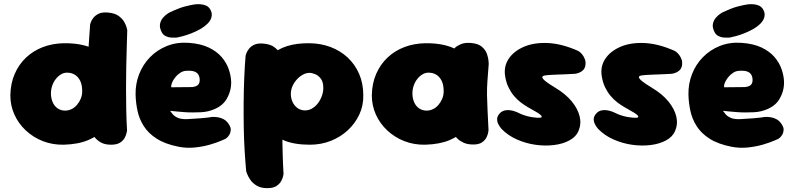

<svg xmlns="http://www.w3.org/2000/svg" viewBox="-20 -712 3914 946"><path d="M294 1Q239 2 191.5 -16.5Q144 -35 107.5 -69Q71 -103 51 -147.5Q31 -192 31 -242Q32 -301 52.5 -348Q73 -395 108.5 -428.5Q144 -462 191.5 -480Q239 -498 294 -499Q380 -500 436.5 -473.5Q493 -447 521 -391.5Q549 -336 549 -250Q549 -200 535.5 -155.5Q522 -111 492.5 -76.5Q463 -42 414 -21.5Q365 -1 294 1ZM301 -167Q318 -167 333 -174.5Q348 -182 359.5 -195.5Q371 -209 378 -226Q385 -243 385 -262Q385 -294 375 -314Q365 -334 348.5 -344Q332 -354 310 -354Q294 -354 279.5 -345Q265 -336 254 -321.5Q243 -307 237 -289Q231 -271 231 -252Q231 -228 239.5 -208.5Q248 -189 264 -178Q280 -167 301 -167ZM527 1Q495 1 474.5 -11.5Q454 -24 442.5 -41Q431 -58 426.5 -70.5Q422 -83 422 -83Q418 -126 415.5 -175.5Q413 -225 412 -277.5Q411 -330 412.5 -383.5Q414 -437 417 -489.5Q420 -542 424 -591Q424 -591 427 -601Q430 -611 439.5 -623.5Q449 -636 466.5 -644.5Q484 -653 514 -650Q546 -647 564.5 -633.5Q583 -620 592 -604Q601 -588 604 -576Q607 -564 607 -564Q606 -526 604.5 -479.5Q603 -433 602 -382Q601 -331 601 -277.5Q601 -224 602 -171Q603 -118 606 -69Q606 -69 604 -58.5Q602 -48 595 -34Q588 -20 572 -9.5Q556 1 527 1Z M860 11Q794 -2 752.5 -28.5Q711 -55 688.5 -90.5Q666 -126 657.5 -166Q649 -206 648 -246Q647 -299 665.5 -346.5Q684 -394 719 -430Q754 -466 802.5 -485.5Q851 -505 909 -501Q968 -497 1008 -478Q1048 -459 1072 -431Q1096 -403 1107 -371Q1118 -339 1119 -309Q1120 -262 1094.5 -221Q1069 -180 1006 -164Q990 -160 970 -159Q950 -158 929 -158Q908 -158 888 -159.5Q868 -161 852.5 -162.5Q837 -164 827.5 -165Q818 -166 818 -166Q822 -161 830 -150.5Q838 -140 855 -132Q872 -124 902 -125Q941 -127 965 -129Q989 -131 1002 -132.5Q1015 -134 1019.5 -135Q1024 -136 1024 -136Q1024 -136 1032.5 -136Q1041 -136 1054.5 -134Q1068 -132 1082 -124.5Q1096 -117 1106 -102Q1118 -85 1117 -71.5Q1116 -58 1110 -48Q1104 -38 1097.5 -33Q1091 -28 1091 -28Q1091 -28 1070.5 -19Q1050 -10 1016.5 0Q983 10 942 14.5Q901 19 860 11ZM824 -282 927 -283Q927 -283 930.5 -283.5Q934 -284 940 -285.5Q946 -287 951.5 -290.5Q957 -294 960.5 -300.5Q964 -307 964 -317Q964 -333 957.5 -344Q951 -355 936.5 -360Q922 -365 896 -363Q881 -362 867.5 -353Q854 -344 843.5 -331Q833 -318 827.5 -304.5Q822 -291 824 -282ZM852 -527Q852 -527 843 -526.5Q834 -526 821.5 -527Q809 -528 796.5 -534Q784 -540 777 -553Q765 -576 768.5 -594Q772 -612 783 -624.5Q794 -637 804 -643.5Q814 -650 814 -650Q863 -673 890.5 -680Q918 -687 937 -690Q937 -690 946 -691Q955 -692 968 -691Q981 -690 994 -685Q1007 -680 1015 -667Q1024 -652 1023.5 -639Q1023 -626 1018 -616.5Q1013 -607 1008 -601.5Q1003 -596 1003 -596Q987 -580 965.5 -568Q944 -556 922 -547.5Q900 -539 881.5 -534Q863 -529 852 -527Z M1507 1Q1431 1 1381 -19.5Q1331 -40 1303.5 -75Q1276 -110 1264.5 -155Q1253 -200 1253 -250Q1253 -314 1268.5 -361.5Q1284 -409 1315.5 -439.5Q1347 -470 1395 -485Q1443 -500 1507 -499Q1562 -498 1609.5 -480Q1657 -462 1693 -428.5Q1729 -395 1749.5 -348Q1770 -301 1770 -242Q1771 -192 1750.5 -148Q1730 -104 1694 -70.5Q1658 -37 1610 -18Q1562 1 1507 1ZM1297 215Q1265 215 1244.5 202.5Q1224 190 1213 173.5Q1202 157 1197.5 144.5Q1193 132 1193 132Q1189 89 1185.5 33Q1182 -23 1181 -84.5Q1180 -146 1180.5 -209Q1181 -272 1183.5 -330.5Q1186 -389 1190 -437Q1190 -437 1193 -447Q1196 -457 1205.5 -470Q1215 -483 1232.5 -491.5Q1250 -500 1280 -497Q1312 -494 1330.5 -480.5Q1349 -467 1358 -451Q1367 -435 1370 -423Q1373 -411 1373 -411Q1372 -373 1371 -320.5Q1370 -268 1369.5 -207.5Q1369 -147 1370 -84.5Q1371 -22 1372.5 37Q1374 96 1377 145Q1377 145 1375 155.5Q1373 166 1365.5 180Q1358 194 1342 204.5Q1326 215 1297 215ZM1483 -168Q1502 -168 1518.5 -178Q1535 -188 1547 -204Q1559 -220 1566 -239.5Q1573 -259 1573 -278Q1573 -308 1561 -324Q1549 -340 1533 -346.5Q1517 -353 1505 -353Q1489 -353 1473 -344.5Q1457 -336 1443.5 -321.5Q1430 -307 1421.5 -288.5Q1413 -270 1413 -249Q1413 -228 1421.5 -209.5Q1430 -191 1446 -179.5Q1462 -168 1483 -168Z M2075 1Q2020 2 1972.5 -16.5Q1925 -35 1888.5 -69Q1852 -103 1832 -147.5Q1812 -192 1812 -242Q1813 -301 1833.5 -348Q1854 -395 1889.5 -428.5Q1925 -462 1972.5 -480Q2020 -498 2075 -499Q2161 -500 2217.5 -473.5Q2274 -447 2302 -391.5Q2330 -336 2330 -250Q2330 -200 2316.5 -155.5Q2303 -111 2273.5 -76.5Q2244 -42 2195 -21.5Q2146 -1 2075 1ZM2082 -167Q2099 -167 2114 -174.5Q2129 -182 2140.5 -195.5Q2152 -209 2159 -226Q2166 -243 2166 -262Q2166 -294 2156 -314Q2146 -334 2129.5 -344Q2113 -354 2091 -354Q2075 -354 2060.5 -345Q2046 -336 2035 -321.5Q2024 -307 2018 -289Q2012 -271 2012 -252Q2012 -228 2020.5 -208.5Q2029 -189 2045 -178Q2061 -167 2082 -167ZM2312 0Q2283 0 2264 -9Q2245 -18 2236 -27Q2227 -36 2227 -36Q2220 -109 2214 -177.5Q2208 -246 2208 -318Q2208 -390 2215 -470Q2215 -470 2224 -478.5Q2233 -487 2252.5 -495Q2272 -503 2303 -500Q2337 -497 2355 -481Q2373 -465 2379.5 -445.5Q2386 -426 2387 -411.5Q2388 -397 2388 -397Q2384 -346 2381.5 -311.5Q2379 -277 2379.5 -245Q2380 -213 2382 -173Q2384 -133 2387 -71Q2387 -71 2385.5 -60.5Q2384 -50 2377.5 -36Q2371 -22 2355.5 -11Q2340 0 2312 0Z M2607 -134Q2649 -128 2649 -137Q2649 -146 2614 -165Q2598 -174 2580 -184.5Q2562 -195 2544.5 -208.5Q2527 -222 2512 -240Q2497 -258 2485.5 -281.5Q2474 -305 2469 -336Q2461 -383 2485.5 -421Q2510 -459 2560 -481Q2610 -503 2679 -500Q2748 -497 2829 -461Q2829 -461 2835.5 -456.5Q2842 -452 2849.5 -442.5Q2857 -433 2862 -419.5Q2867 -406 2864 -388Q2861 -374 2852.5 -366Q2844 -358 2834 -354Q2824 -350 2816.5 -349Q2809 -348 2809 -348Q2809 -348 2805 -348Q2801 -348 2794 -347.5Q2787 -347 2776.5 -346.5Q2766 -346 2753.5 -345.5Q2741 -345 2726 -344.5Q2711 -344 2694 -343Q2675 -342 2663.5 -340Q2652 -338 2652 -331.5Q2652 -325 2667 -312.5Q2682 -300 2717 -279Q2767 -249 2797 -212.5Q2827 -176 2836 -138.5Q2845 -101 2830 -66Q2818 -38 2786 -20.5Q2754 -3 2710.5 2.5Q2667 8 2619.5 1.5Q2572 -5 2527.5 -24.5Q2483 -44 2451 -77Q2451 -77 2445.5 -84Q2440 -91 2434.5 -102Q2429 -113 2429.5 -126.5Q2430 -140 2442 -153Q2453 -165 2467.5 -168Q2482 -171 2496 -168.5Q2510 -166 2519 -162.5Q2528 -159 2528 -159Q2528 -159 2534 -156Q2540 -153 2551 -148.5Q2562 -144 2576.5 -140Q2591 -136 2607 -134Z M3083 -134Q3125 -128 3125 -137Q3125 -146 3090 -165Q3074 -174 3056 -184.5Q3038 -195 3020.5 -208.5Q3003 -222 2988 -240Q2973 -258 2961.5 -281.5Q2950 -305 2945 -336Q2937 -383 2961.5 -421Q2986 -459 3036 -481Q3086 -503 3155 -500Q3224 -497 3305 -461Q3305 -461 3311.5 -456.5Q3318 -452 3325.5 -442.5Q3333 -433 3338 -419.5Q3343 -406 3340 -388Q3337 -374 3328.5 -366Q3320 -358 3310 -354Q3300 -350 3292.5 -349Q3285 -348 3285 -348Q3285 -348 3281 -348Q3277 -348 3270 -347.5Q3263 -347 3252.5 -346.5Q3242 -346 3229.5 -345.5Q3217 -345 3202 -344.5Q3187 -344 3170 -343Q3151 -342 3139.5 -340Q3128 -338 3128 -331.5Q3128 -325 3143 -312.5Q3158 -300 3193 -279Q3243 -249 3273 -212.5Q3303 -176 3312 -138.5Q3321 -101 3306 -66Q3294 -38 3262 -20.5Q3230 -3 3186.5 2.5Q3143 8 3095.5 1.5Q3048 -5 3003.5 -24.5Q2959 -44 2927 -77Q2927 -77 2921.5 -84Q2916 -91 2910.5 -102Q2905 -113 2905.5 -126.5Q2906 -140 2918 -153Q2929 -165 2943.5 -168Q2958 -171 2972 -168.5Q2986 -166 2995 -162.5Q3004 -159 3004 -159Q3004 -159 3010 -156Q3016 -153 3027 -148.5Q3038 -144 3052.5 -140Q3067 -136 3083 -134Z M3584 11Q3518 -2 3476.5 -28.5Q3435 -55 3412.5 -90.5Q3390 -126 3381.5 -166Q3373 -206 3372 -246Q3371 -299 3389.5 -346.5Q3408 -394 3443 -430Q3478 -466 3526.5 -485.5Q3575 -505 3633 -501Q3692 -497 3732 -478Q3772 -459 3796 -431Q3820 -403 3831 -371Q3842 -339 3843 -309Q3844 -262 3818.5 -221Q3793 -180 3730 -164Q3714 -160 3694 -159Q3674 -158 3653 -158Q3632 -158 3612 -159.5Q3592 -161 3576.5 -162.5Q3561 -164 3551.5 -165Q3542 -166 3542 -166Q3546 -161 3554 -150.5Q3562 -140 3579 -132Q3596 -124 3626 -125Q3665 -127 3689 -129Q3713 -131 3726 -132.5Q3739 -134 3743.5 -135Q3748 -136 3748 -136Q3748 -136 3756.5 -136Q3765 -136 3778.5 -134Q3792 -132 3806 -124.5Q3820 -117 3830 -102Q3842 -85 3841 -71.5Q3840 -58 3834 -48Q3828 -38 3821.5 -33Q3815 -28 3815 -28Q3815 -28 3794.5 -19Q3774 -10 3740.5 0Q3707 10 3666 14.5Q3625 19 3584 11ZM3548 -282 3651 -283Q3651 -283 3654.5 -283.5Q3658 -284 3664 -285.5Q3670 -287 3675.5 -290.5Q3681 -294 3684.5 -300.5Q3688 -307 3688 -317Q3688 -333 3681.5 -344Q3675 -355 3660.5 -360Q3646 -365 3620 -363Q3605 -362 3591.5 -353Q3578 -344 3567.5 -331Q3557 -318 3551.5 -304.5Q3546 -291 3548 -282ZM3576 -527Q3576 -527 3567 -526.5Q3558 -526 3545.5 -527Q3533 -528 3520.5 -534Q3508 -540 3501 -553Q3489 -576 3492.5 -594Q3496 -612 3507 -624.5Q3518 -637 3528 -643.5Q3538 -650 3538 -650Q3587 -673 3614.5 -680Q3642 -687 3661 -690Q3661 -690 3670 -691Q3679 -692 3692 -691Q3705 -690 3718 -685Q3731 -680 3739 -667Q3748 -652 3747.5 -639Q3747 -626 3742 -616.5Q3737 -607 3732 -601.5Q3727 -596 3727 -596Q3711 -580 3689.5 -568Q3668 -556 3646 -547.5Q3624 -539 3605.5 -534Q3587 -529 3576 -527Z"/></svg>

Font: Sour Gummy Black
Style: Regular
Weight: 900
Version: Version 1.000